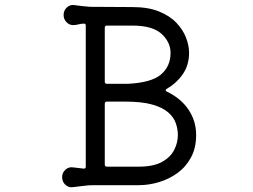

<svg xmlns="http://www.w3.org/2000/svg" viewBox="-20 -751 1040 788"><path d="M664 -386Q660 -384 660 -380.5Q660 -377 665 -375Q723 -347 754 -300.5Q785 -254 785 -197Q785 -144 764 -105Q743 -66 708.5 -41Q674 -16 632.5 -3.5Q591 9 549 9H363Q343 9 321.5 12Q300 15 280 17Q262 20 248.5 7.5Q235 -5 235 -24Q235 -42 248.5 -54.5Q262 -67 280 -64Q291 -63 302 -61.5Q313 -60 323 -59H325Q332 -59 332 -67V-646Q332 -654 325 -654Q313 -654 302 -651Q291 -648 280 -648Q264 -648 252.5 -660.5Q241 -673 241 -689Q241 -708 254.5 -720.5Q268 -733 286 -730Q301 -728 317.5 -726Q334 -724 350 -723L523 -722Q588 -722 632.5 -704Q677 -686 704 -657.5Q731 -629 743.5 -596.5Q756 -564 756 -534Q756 -484 730.5 -447Q705 -410 664 -386ZM680 -534Q680 -578 643 -612Q606 -646 523 -646H419Q410 -646 410 -637V-416Q410 -407 419 -407H505Q602 -412 641 -445.5Q680 -479 680 -534ZM419 -334Q410 -334 410 -325V-76Q410 -67 419 -67H549Q609 -67 644 -86Q679 -105 694.5 -135Q710 -165 710 -197Q710 -221 701.5 -245.5Q693 -270 670 -290Q647 -310 604.5 -322Q562 -334 494 -334Z"/></svg>

Font: Kiwi Maru
Style: Regular
Weight: 400
Designer: Hiroki-Chan
Version: Version 1.100